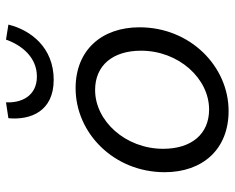

<svg xmlns="http://www.w3.org/2000/svg" viewBox="-91 -679 782 640"><g transform="rotate(-90 300.0 -359.0)"><path d="M250 12C398 12 529 -115 529 -285C529 -411 453 -498 326 -498C177 -498 46 -371 46 -201C46 -75 122 12 250 12ZM255 -53C173 -53 124 -112 124 -206C124 -332 217 -433 320 -433C402 -433 451 -374 451 -280C451 -154 358 -53 255 -53ZM354 -571C462 -571 520 -648 538 -722L488 -730C470 -679 430 -627 365 -627C300 -627 276 -679 279 -730L226 -722C219 -648 249 -571 354 -571Z"/></g></svg>

Font: Source Code Variable
Style: Italic
Weight: 400
Italic angle: -11°
Monospace: yes
Designer: Paul D. Hunt, Teo Tuominen
Foundry: Adobe Systems Incorporated
Version: Version 1.005;PS 1.0;hotconv 16.6.54;makeotf.lib2.5.65590